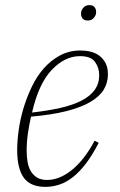

<svg xmlns="http://www.w3.org/2000/svg" viewBox="-20 -717 469 749"><path d="M157 12Q99 12 73 -23.5Q47 -59 47 -132Q47 -167 53 -210Q59 -253 72 -296Q85 -339 104.5 -379.5Q124 -420 151.5 -451Q179 -482 214.5 -501Q250 -520 294 -520Q314 -520 333 -515.5Q352 -511 367 -500Q382 -489 391.5 -471.5Q401 -454 401 -427Q401 -394 384.5 -367Q368 -340 332 -319Q296 -298 239 -283.5Q182 -269 101 -262Q94 -231 89 -197.5Q84 -164 84 -129Q84 -106 87.5 -85.5Q91 -65 100 -49.5Q109 -34 124.5 -24.5Q140 -15 164 -15Q212 -15 260.5 -54Q309 -93 349 -168L365 -160Q341 -113 316 -80Q291 -47 265 -26.5Q239 -6 212 3Q185 12 157 12ZM105 -278Q167 -285 215.5 -296Q264 -307 298 -324.5Q332 -342 349.5 -366.5Q367 -391 367 -424Q367 -452 351 -475Q335 -498 292 -498Q233 -498 182 -444.5Q131 -391 105 -278ZM322 -637Q308 -637 302 -645Q296 -653 296 -663Q296 -672 299 -678Q303 -686 310 -691.5Q317 -697 329 -697Q343 -697 349 -689Q355 -681 355 -671Q355 -662 352 -656Q348 -648 341 -642.5Q334 -637 322 -637Z"/></svg>

Font: IBM Plex Serif ExtraLight
Style: Italic
Weight: 200
Italic angle: -14°
Designer: Mike Abbink, Paul van der Laan, Pieter van Rosmalen
Foundry: Bold Monday
Version: Version 2.5